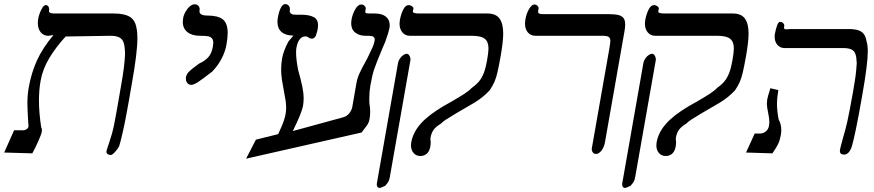

<svg xmlns="http://www.w3.org/2000/svg" viewBox="-52 -746 4272 939"><path d="M567 -191.5Q559 -146 547.8 -97.2Q536.5 -48.5 530.5 -30.5Q523.5 -17 510.2 -2.5Q497 12 490 12Q479.5 12 473.2 6.5Q467 1 469 -8.5Q469.5 -12.5 475.5 -29.5Q477 -34 480.8 -44.5Q484.5 -55 486.5 -63.5Q497 -92.5 504.8 -130.2Q512.5 -168 527 -251Q530 -268.5 541.5 -335.5Q557.5 -424.5 559.5 -481.5Q559 -516.5 553.5 -535Q548 -553.5 533 -562.2Q518 -571 488 -571L269 -567.5Q220 -514 188.2 -460.5Q156.5 -407 146.5 -350.5Q138.5 -305.5 138.5 -254Q138.5 -195 149.5 -123Q153 -119.5 153 -110.5Q153 -108.5 152 -100.5Q151 -91.5 136.5 -58.2Q122 -25 106 4L-31.5 0L17 -109H63Q71.5 -109 79.2 -115Q87 -121 87.5 -128.5L86 -150.5L84.5 -175.5Q84 -183 83 -203Q82 -223 82 -239.5Q82 -279.5 88 -315.5Q101 -390 129.2 -451.5Q157.5 -513 209.5 -574.5L184 -571Q161 -571 147 -588.2Q133 -605.5 133 -633.5Q133 -643 134.5 -652.5Q138.5 -675.5 149.8 -698.2Q161 -721 171 -721Q180 -721 184.2 -715Q188.5 -709 188.5 -700Q188.5 -697.5 188 -695.2Q187.5 -693 187.5 -690.5Q187.5 -686 193.8 -683Q200 -680 213.5 -680H504.5Q557 -680 583.2 -663.5Q609.5 -647 615.5 -609Q620 -590.5 620 -560.5Q620 -487.5 592.5 -335.5Q578.5 -251.5 567 -191.5Z M976 -388.5Q941 -361 918.5 -346Q896 -331 883.5 -331Q871.5 -331 864.2 -339.8Q857 -348.5 857 -361.5Q857 -366 857.5 -368.5Q860 -383.5 873.5 -396.8Q887 -410 909 -425.5L922.5 -435.5Q948.5 -447 965.5 -464.8Q982.5 -482.5 989 -517.5Q991 -532.5 991 -536.5Q991 -552 984 -559.2Q977 -566.5 964 -568.8Q951 -571 926 -571Q887.5 -571 864.8 -588.8Q842 -606.5 842 -639Q842 -647.5 843.5 -656.5Q846.5 -673.5 855.8 -689.5Q865 -705.5 876.8 -715.2Q888.5 -725 899.5 -725Q910.5 -725 917.5 -718.2Q924.5 -711.5 924.5 -701Q924.5 -697.5 924 -695.5Q923.5 -694 923.5 -691Q923.5 -670 962 -670Q1014 -670 1037.8 -651.2Q1061.5 -632.5 1061.5 -584.5Q1061.5 -560.5 1055.5 -527.5Q1049.5 -493.5 1032 -459.8Q1014.5 -426 986.5 -396.5Z M1199.5 -63 1308.5 -90 1325 -127Q1339 -158 1345 -189.5Q1347.5 -205.5 1347.5 -217.5Q1347.5 -235 1345 -252.5Q1342.5 -270 1336.5 -300.5Q1330 -334 1326.5 -358Q1323 -382 1323 -407.5Q1323 -432.5 1327.5 -459.5Q1334 -497 1358.5 -543L1383 -572Q1345 -572 1325 -589.5Q1305 -607 1305 -638.5Q1305 -648 1306.5 -657.5Q1311.5 -688 1321 -707Q1330.5 -726 1343 -726Q1353.5 -726 1360.5 -717.5Q1367.5 -709 1365.5 -696.5Q1365 -695 1365 -692Q1365 -684 1371.8 -679Q1378.5 -674 1393.5 -674H1420.5Q1460.5 -674 1482 -662.5Q1503.5 -651 1503.5 -622.5Q1503.5 -614.5 1502 -605.5Q1500.5 -594.5 1492.5 -570.5Q1488 -564 1484 -560.5Q1480 -557 1474.5 -557Q1468.5 -557 1465 -558.2Q1461.5 -559.5 1457 -562.5Q1453 -565.5 1450 -566.8Q1447 -568 1441.5 -568Q1425.5 -568 1414 -554Q1402.5 -540 1397.5 -511.5Q1396 -502.5 1396 -490Q1396 -456 1406 -404Q1420 -354.5 1426.5 -322.5Q1433 -290.5 1433 -264Q1433 -246 1430 -228.5Q1424 -194.5 1380 -105L1625 -172Q1643 -176.5 1655.5 -191.2Q1668 -206 1671 -223.5L1682.5 -289.5L1688.5 -324L1692 -343.5Q1696 -365.5 1707 -389.2Q1718 -413 1733.5 -440.5Q1743.5 -458 1744 -460L1756 -485L1763 -500Q1771 -516 1774.2 -525Q1777.5 -534 1780 -546.5Q1780.5 -549 1780.5 -553Q1780.5 -562.5 1773.2 -566.8Q1766 -571 1750 -571H1735Q1705.5 -571 1685.5 -586.5Q1665.5 -602 1665.5 -632.5Q1665.5 -640.5 1667 -649.5Q1672 -677.5 1685.5 -700.8Q1699 -724 1714.5 -724Q1724.5 -724 1731 -717.2Q1737.5 -710.5 1736.5 -703.5L1735 -693.5Q1734.5 -691.5 1734.5 -688.5Q1734.5 -683 1739 -681.5Q1743.5 -680 1755.5 -680H1781.5Q1816 -680 1835 -664.8Q1854 -649.5 1854 -623Q1854 -614 1853 -609.5Q1848.5 -587.5 1832.5 -542.5Q1820 -511.5 1813.5 -498Q1787 -434.5 1777.5 -405.8Q1768 -377 1759.5 -328.5Q1754 -297 1754 -264.5Q1754 -249.5 1754.5 -241.5Q1758.5 -216.5 1758.5 -199.5Q1758.5 -182 1755 -162.5Q1753 -150 1747.2 -140Q1741.5 -130 1731 -117.5Q1722.5 -107 1716.5 -98L1151.5 30Z M1958 -35Q1958 -44 1959 -48.5Q1967.5 -98 2004.8 -140.2Q2042 -182.5 2116 -226.5L2158.5 -250.5Q2196.5 -272.5 2219.5 -287.5Q2242.5 -302.5 2255.5 -316.5Q2277 -331.5 2290.8 -348Q2304.5 -364.5 2314 -388.8Q2323.5 -413 2330 -450.5Q2337 -491 2337 -509.5Q2337 -541.5 2319 -556.2Q2301 -571 2255 -571H1952Q1929.5 -571 1915.8 -587.8Q1902 -604.5 1902 -630.5Q1902 -638.5 1903.5 -647.5Q1909 -677 1920 -699Q1931 -721 1946 -721Q1955.5 -721 1963.2 -715.2Q1971 -709.5 1970 -704.5L1967.5 -692.5Q1966 -685 1974.5 -682.5Q1983 -680 1999.5 -680H2331.5Q2373.5 -680 2391.2 -655Q2409 -630 2409 -582Q2409 -542 2396 -468.5Q2387 -419 2380.8 -392Q2374.5 -365 2366 -345.5Q2357.5 -326 2343 -304.5Q2326 -286.5 2308.2 -272Q2290.5 -257.5 2267.5 -243.5L2192 -199.5Q2179.5 -192 2177.5 -191Q2141 -169 2127 -159.8Q2113 -150.5 2104.5 -141.5Q2079.5 -126.5 2068.5 -111Q2057.5 -95.5 2053.5 -72.5Q2053 -71 2053 -67.5Q2053 -64 2053.8 -58.2Q2054.5 -52.5 2054.5 -47.5Q2054.5 -41.5 2053 -31.5Q2048.5 -5.5 2035.2 5.8Q2022 17 2004 17Q1983.5 17 1970.8 2.5Q1958 -12 1958 -35ZM1791 151.5 1894 -434.5Q1896.5 -449 1904.2 -460.2Q1912 -471.5 1921.2 -477.2Q1930.5 -483 1936 -483Q1943.5 -483 1948 -477.2Q1952.5 -471.5 1954.2 -464.2Q1956 -457 1955.5 -453.5L1854 122.5Q1851.5 135.5 1847 143Q1842.5 150.5 1832 162.5Q1811 173 1804.5 173Q1797 173 1793.2 166.5Q1789.5 160 1791 151.5Z M2842.5 -21.5 2926.5 -499.5 2928.5 -510.5Q2933 -538.5 2933 -546.5Q2933 -560.5 2924.5 -565.8Q2916 -571 2893 -571H2567Q2543 -571 2529.2 -587.8Q2515.5 -604.5 2515.5 -631.5Q2515.5 -637.5 2517.5 -651.5Q2522.5 -680 2535.5 -702Q2548.5 -724 2561.5 -724Q2570.5 -724 2576.8 -717.5Q2583 -711 2582 -704.5L2580 -693.5Q2579.5 -691.5 2579.5 -688Q2579.5 -677 2600 -677H2917Q2951 -677 2969.2 -673.2Q2987.5 -669.5 2996.5 -658.8Q3005.5 -648 3005.5 -626Q3005.5 -610.5 3002 -592.5L2906.5 -49.5Q2902.5 -26.5 2889.8 -9.8Q2877 7 2863 7Q2852 7 2846.2 -2.2Q2840.5 -11.5 2842.5 -21.5Z M3158 -35Q3158 -44 3159 -48.5Q3167.5 -98 3204.8 -140.2Q3242 -182.5 3316 -226.5L3358.5 -250.5Q3396.5 -272.5 3419.5 -287.5Q3442.5 -302.5 3455.5 -316.5Q3477 -331.5 3490.8 -348Q3504.5 -364.5 3514 -388.8Q3523.5 -413 3530 -450.5Q3537 -491 3537 -509.5Q3537 -541.5 3519 -556.2Q3501 -571 3455 -571H3152Q3129.5 -571 3115.8 -587.8Q3102 -604.5 3102 -630.5Q3102 -638.5 3103.5 -647.5Q3109 -677 3120 -699Q3131 -721 3146 -721Q3155.5 -721 3163.2 -715.2Q3171 -709.5 3170 -704.5L3167.5 -692.5Q3166 -685 3174.5 -682.5Q3183 -680 3199.5 -680H3531.5Q3573.5 -680 3591.2 -655Q3609 -630 3609 -582Q3609 -542 3596 -468.5Q3587 -419 3580.8 -392Q3574.5 -365 3566 -345.5Q3557.5 -326 3543 -304.5Q3526 -286.5 3508.2 -272Q3490.5 -257.5 3467.5 -243.5L3392 -199.5Q3379.5 -192 3377.5 -191Q3341 -169 3327 -159.8Q3313 -150.5 3304.5 -141.5Q3279.5 -126.5 3268.5 -111Q3257.5 -95.5 3253.5 -72.5Q3253 -71 3253 -67.5Q3253 -64 3253.8 -58.2Q3254.5 -52.5 3254.5 -47.5Q3254.5 -41.5 3253 -31.5Q3248.5 -5.5 3235.2 5.8Q3222 17 3204 17Q3183.5 17 3170.8 2.5Q3158 -12 3158 -35ZM2991 151.5 3094 -434.5Q3096.5 -449 3104.2 -460.2Q3112 -471.5 3121.2 -477.2Q3130.5 -483 3136 -483Q3143.5 -483 3148 -477.2Q3152.5 -471.5 3154.2 -464.2Q3156 -457 3155.5 -453.5L3054 122.5Q3051.5 135.5 3047 143Q3042.5 150.5 3032 162.5Q3011 173 3004.5 173Q2997 173 2993.2 166.5Q2989.5 160 2991 151.5Z M3748 -237.5Q3748 -203 3756 -162Q3769 -138.5 3769 -109.5Q3769 -99.5 3766.5 -84.5Q3762 -59.5 3753.5 -41.8Q3745 -24 3725.5 4L3596.5 0L3639 -93H3666Q3679 -93 3692 -102.2Q3705 -111.5 3708.5 -129.5Q3710.5 -139.5 3710.5 -151.5Q3710.5 -167.5 3704.5 -195.5Q3698.5 -223.5 3698.5 -239Q3698.5 -248 3700 -258.5Q3704 -278.5 3712.5 -304L3715.5 -314.5L3754.5 -305.5Q3748 -268.5 3748 -237.5ZM3736.5 -566.5Q3736.5 -574 3738 -581.5Q3742.5 -606 3748.8 -622.5Q3755 -639 3762.5 -639Q3773 -639 3779 -632.2Q3785 -625.5 3783 -616.5L3782.5 -611.5Q3781.5 -606.5 3784.8 -604.5Q3788 -602.5 3795 -602.5Q3798.5 -602.5 3806.5 -603.5L3817 -604H4096Q4128 -604 4146.2 -597.8Q4164.5 -591.5 4173.5 -578.2Q4182.5 -565 4186.5 -542Q4192 -524 4192 -495Q4192 -433 4165.5 -283.5Q4129.5 -76 4111.5 -22.5Q4098 10 4076.5 10Q4055.5 10 4055.5 -7.5Q4055.5 -11.5 4056 -13.5Q4057.5 -23 4070 -68.5Q4082 -107.5 4091.8 -151.2Q4101.5 -195 4118 -286.5Q4129.5 -352.5 4132.8 -378.8Q4136 -405 4138 -437.5Q4137 -466.5 4131.5 -482Q4126 -497.5 4111.8 -504.2Q4097.5 -511 4069.5 -511H3784.5Q3763.5 -511 3750 -526.5Q3736.5 -542 3736.5 -566.5Z"/></svg>

Font: JuliaMono BoldItalic
Style: Regular
Weight: 700
Italic angle: -9°
Monospace: yes
Designer: cormullion
Foundry: corm
Version: Version 0.049; ttfautohint (v1.8.4)